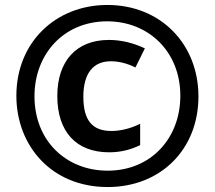

<svg xmlns="http://www.w3.org/2000/svg" viewBox="-20 -744 866 774"><path d="M414 10C629 10 780 -143 780 -355C780 -567 627 -724 413 -724C205 -724 46 -574 46 -358C46 -157 187 10 414 10ZM414 -56C248 -56 119 -175 119 -356C119 -526 237 -658 412 -658C580 -658 707 -535 707 -358C707 -188 590 -56 414 -56ZM420 -130C465 -130 506 -140 545 -159V-245C507 -226 466 -216 429 -216C352 -216 316 -259 316 -354C316 -450 357 -497 427 -497C458 -497 492 -489 526 -472L564 -549C517 -571 469 -583 419 -583C287 -583 211 -497 211 -357C211 -212 288 -130 420 -130Z"/></svg>

Font: Noto Sans Hebrew ExtraCondensed
Style: Bold
Weight: 700
Width: 2
Designer: Monotype Design Team
Foundry: Monotype Imaging Inc.
Version: Version 2.004